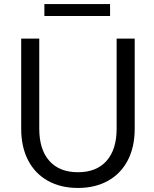

<svg xmlns="http://www.w3.org/2000/svg" viewBox="-20 -907 752 936"><path d="M360 -67.4Q450.4 -67.4 499.5 -122.8Q548.6 -178.2 548.6 -279.7V-718.8H636.7V-279.7Q636.7 -191 603.1 -125.9Q569.5 -60.8 506.8 -25.8Q444.2 9.3 360 9.3Q275.8 9.3 213.1 -25.8Q150.5 -60.8 116.9 -125.9Q83.3 -191 83.3 -279.7V-718.8H171.4V-279.7Q171.4 -178.2 220.5 -122.8Q269.5 -67.4 360 -67.4ZM196.3 -887.2H516.6V-829H196.3Z"/></svg>

Font: Min Sans VF VF
Style: Regular
Weight: 400
Designer: Jinseong-Kim, NotoSansCJK, Nunito
Foundry: Jinseong-Kim
Version: Version 1.420;Glyphs 3.1.2 (3151)